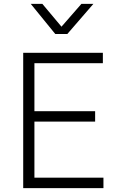

<svg xmlns="http://www.w3.org/2000/svg" viewBox="-20 -973 630 993"><path d="M100 0V-700H512V-646H158V-398H472V-344H158V-54H515V0ZM266 -797 139 -953H199L298 -835L401 -953H463L328 -797Z"/></svg>

Font: Geologica Thin
Style: Regular
Weight: 100
Version: Version 1.010;gftools[0.9.28]